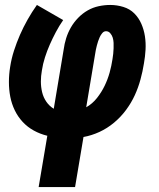

<svg xmlns="http://www.w3.org/2000/svg" viewBox="-20 -550 640 775"><path d="M136 205 171 -2Q142 -9 116.5 -23Q91 -37 71.5 -58Q52 -79 39.5 -105Q27 -131 21.5 -159.5Q16 -188 16 -219Q16 -250 21 -280Q26 -313 36.5 -345.5Q47 -378 60.5 -409Q74 -440 91.5 -471Q109 -502 129 -530L235 -469Q219 -446 205.5 -420.5Q192 -395 181 -370Q170 -345 161.5 -318.5Q153 -292 149 -265Q145 -243 145 -221Q145 -199 150 -178Q155 -157 167 -139.5Q179 -122 197 -111L237 -350Q240 -373 247 -395.5Q254 -418 266 -439Q278 -460 295.5 -478Q313 -496 334 -508Q355 -520 378.5 -525Q402 -530 425 -530Q452 -530 478 -522Q504 -514 522 -496Q540 -478 550.5 -454Q561 -430 565 -403.5Q569 -377 567.5 -349.5Q566 -322 561 -294Q556 -262 547 -229Q538 -196 524 -165.5Q510 -135 489 -106.5Q468 -78 440.5 -55Q413 -32 381.5 -17.5Q350 -3 317 3L283 205ZM328 -117Q353 -131 371.5 -154.5Q390 -178 402.5 -204Q415 -230 422.5 -257Q430 -284 434 -311Q436 -322 437 -333Q438 -344 438.5 -355Q439 -366 438.5 -377Q438 -388 435 -398Q432 -408 425 -416Q418 -424 408 -424Q399 -424 392.5 -416Q386 -408 382.5 -400Q379 -392 376 -383.5Q373 -375 371 -366.5Q369 -358 367 -349.5Q365 -341 364 -332Z"/></svg>

Font: Iosevka Slab HvExObl
Style: Regular
Weight: 900
Width: 7
Italic angle: -9°
Monospace: yes
Designer: Belleve Invis
Foundry: Belleve Invis
Version: Version 11.1.1; ttfautohint (v1.8.3)